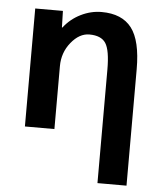

<svg xmlns="http://www.w3.org/2000/svg" viewBox="-53 -576 706 843"><g transform="rotate(5 300.0 -155.0)"><path d="M69 -520H191L193 -447H195Q225 -486 269.5 -508Q314 -530 361 -530Q451 -530 493.5 -474.5Q536 -419 536 -293V220H408V-280Q408 -366 388 -396.5Q368 -427 316 -427Q272 -427 235.5 -382Q199 -337 199 -277V0H69Z"/></g></svg>

Font: Mplus 1p Bold
Style: Bold
Weight: 700
Version: Version 1.061